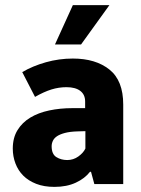

<svg xmlns="http://www.w3.org/2000/svg" viewBox="-20 -720 552 751"><path d="M67 -438Q108 -462 159.5 -476.5Q211 -491 265 -491Q354 -491 408 -448Q462 -405 462 -311V0H349L336 -48H332Q312 -22 276.5 -5.5Q241 11 193 11Q152 11 121.5 -1Q91 -13 71 -33Q51 -53 40.5 -80.5Q30 -108 30 -139Q30 -181 48.5 -211Q67 -241 98.5 -260Q130 -279 172.5 -288Q215 -297 263 -297H313V-323Q313 -350 294 -364.5Q275 -379 240 -379Q210 -379 181 -370Q152 -361 117 -341ZM314 -207 281 -206Q253 -205 234 -200Q215 -195 203.5 -187.5Q192 -180 187 -169.5Q182 -159 182 -148Q182 -117 200.5 -105.5Q219 -94 243 -94Q267 -94 286.5 -108Q306 -122 314 -139ZM297 -546H195L265 -700H408Z"/></svg>

Font: Mukta ExtraBold
Style: Regular
Weight: 800
Designer: Girish Dalvi and Yashodeep Gholap
Foundry: Ek Type
Version: Version 2.538;PS 1.002;hotconv 16.6.51;makeotf.lib2.5.65220;